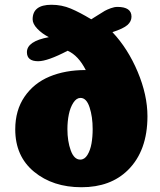

<svg xmlns="http://www.w3.org/2000/svg" viewBox="-20 -779 672 806"><path d="M473 -750Q532 -750 532 -709Q532 -689 515 -674Q498 -659 452 -644Q517 -575 558 -477.5Q599 -380 599 -291Q599 -146 517 -65Q444 7 322 7Q202 7 123 -58Q44 -123 44 -236Q44 -316 83 -373Q122 -430 188 -457.5Q254 -485 340 -485Q309 -546 264 -566Q180 -522 140 -522Q93 -522 93 -560Q93 -606 185 -623Q156 -638 136.5 -658.5Q117 -679 117 -698Q117 -759 196 -759Q239 -759 277 -743Q315 -727 363 -698Q372 -703 391 -715.5Q410 -728 420 -733.5Q430 -739 445 -744.5Q460 -750 473 -750ZM369 -237Q369 -289 356 -328.5Q343 -368 318 -368Q301 -368 288 -348Q275 -328 269 -299Q263 -270 263 -237Q263 -186 277 -147.5Q291 -109 317 -109Q335 -109 347 -128.5Q359 -148 364 -176Q369 -204 369 -237Z"/></svg>

Font: Coiny
Style: Regular
Weight: 400
Version: Version 001.001